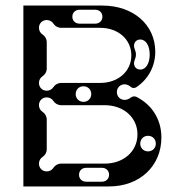

<svg xmlns="http://www.w3.org/2000/svg" viewBox="-20 -670 632 690"><path d="M64 0H372C482 0 560 -73 560 -176C560 -241 526 -294 470 -322C463 -325 455 -324 448 -318C443 -314 435 -311 428 -311C412 -311 400 -323 400 -339C400 -355 412 -367 428 -367C435 -367 442 -364 447 -360C454 -353 462 -352 469 -356C512 -384 538 -431 538 -484C538 -581 459 -650 348 -650H64ZM148 -54C132 -54 120 -66 120 -82C120 -92 125 -101 133 -106C142 -112 148 -122 148 -134V-240C148 -252 142 -262 133 -268C125 -273 120 -282 120 -292C120 -308 132 -320 148 -320C158 -320 167 -315 172 -307C178 -298 188 -292 200 -292H356C424 -292 474 -248 474 -187C474 -126 424 -82 356 -82H200C188 -82 178 -76 172 -67C167 -59 158 -54 148 -54ZM148 -344C132 -344 120 -356 120 -372C120 -382 125 -391 133 -396C142 -402 148 -412 148 -424V-518C148 -530 142 -540 133 -546C125 -551 120 -560 120 -570C120 -586 132 -598 148 -598C158 -598 167 -593 172 -585C178 -576 188 -570 200 -570H340C405 -570 452 -528 452 -471C452 -414 405 -372 340 -372H200C188 -372 178 -366 172 -357C167 -349 158 -344 148 -344ZM264 -42C264 -57 275 -67 290 -67H346C361 -67 372 -57 372 -42C372 -27 361 -17 346 -17H290C275 -17 264 -27 264 -42ZM280 -304C264 -304 252 -316 252 -332C252 -348 264 -360 280 -360C296 -360 308 -348 308 -332C308 -316 296 -304 280 -304ZM512 -126C496 -126 484 -138 484 -154C484 -170 496 -182 512 -182C528 -182 540 -170 540 -154C540 -138 528 -126 512 -126ZM240 -610C240 -625 251 -635 266 -635H322C337 -635 348 -625 348 -610C348 -595 337 -585 322 -585H266C251 -585 240 -595 240 -610ZM484 -420C466 -420 457 -437 464 -454C470 -468 470 -480 464 -494C457 -511 466 -528 484 -528C505 -528 518 -505 518 -474C518 -443 505 -420 484 -420Z"/></svg>

Font: Apfel Grotezk Brukt
Style: Regular
Weight: 300
Designer: Luigi Gorlero
Foundry: © 2023, Luigi Gorlero & Collletttivo
Version: Version 2.000;Glyphs 3.2 (3217)